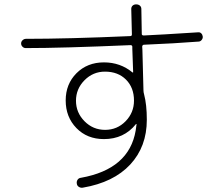

<svg xmlns="http://www.w3.org/2000/svg" viewBox="-20 -823 1040 892"><path d="M602.5 -355.5Q602.5 -416 565.4 -453.1Q528.3 -490.2 467.8 -490.2Q412.1 -490.2 372.6 -450.2Q333 -410.2 333 -355Q333 -299.8 372.6 -259.8Q412.1 -219.7 468.3 -219.7Q524.4 -219.7 563.5 -259.8Q602.5 -299.8 602.5 -355.5ZM99.6 -599.6Q90.8 -599.6 84.5 -606Q78.1 -612.3 78.1 -621.1Q78.1 -629.9 85 -636.2Q91.8 -642.6 100.6 -642.6Q294.9 -642.6 585 -655.3Q592.8 -655.3 592.8 -663.1Q589.8 -780.3 589.8 -781.2Q589.8 -791 596.2 -796.9Q602.5 -802.7 612.8 -802.7Q623 -802.7 629.9 -796.9Q636.7 -791 636.7 -781.2Q636.7 -743.2 638.7 -665Q638.7 -658.2 648.4 -658.2Q716.8 -661.1 900.4 -672.9Q909.2 -673.8 915 -668Q920.9 -662.1 921.9 -653.3Q922.9 -645.5 917.5 -638.2Q912.1 -630.9 904.3 -629.9Q791 -621.1 649.4 -615.2Q641.6 -615.2 640.6 -606.4Q640.6 -604.5 641.1 -599.1Q641.6 -593.8 641.6 -590.8Q643.6 -526.4 646.5 -403.3Q646.5 -394.5 649.4 -384.8Q662.1 -336.9 662.1 -266.6Q662.1 -141.6 585 -58.6Q507.8 24.4 365.2 48.8Q355.5 50.8 346.7 45.4Q337.9 40 336.9 30.3Q335 20.5 340.3 12.2Q345.7 3.9 356.4 2.9Q580.1 -37.1 610.4 -216.8Q612.3 -226.6 614.3 -245.1Q614.3 -247.1 613.3 -247.1Q611.3 -247.1 611.3 -246.1Q555.7 -176.8 462.9 -176.8Q384.8 -176.8 335 -228Q285.2 -279.3 285.2 -356.4Q285.2 -432.6 335.4 -482.9Q385.7 -533.2 462.9 -533.2Q539.1 -533.2 595.7 -486.3H597.7Q598.6 -486.3 598.6 -487.3Q597.7 -527.3 594.7 -596.7V-605.5Q594.7 -613.3 585.9 -613.3Q269.5 -599.6 99.6 -599.6Z"/></svg>

Font: Rounded-X Mgen+ 2m light
Style: Regular
Weight: 200
Designer: [Source Han Sans]
Ryoko NISHIZUKA  (kana & ideographs); Paul D. Hunt (Latin, Greek & Cyrillic); Wenlong ZHANG  (bopomofo
Version: Version 1.059.20150602